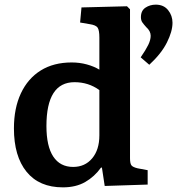

<svg xmlns="http://www.w3.org/2000/svg" viewBox="-20 -793 779 827"><path d="M251 14Q149 14 94.5 -53Q40 -120 40 -240Q40 -327 70 -391Q100 -455 155.5 -489.5Q211 -524 289 -524Q323 -524 354 -515.5Q385 -507 408 -493V-631Q408 -663 400.5 -674Q393 -685 366 -689L325 -696L331 -761L527 -766L540 -753V-112Q540 -89 546 -81Q552 -73 573 -68L616 -60V2L431 8L419 -71H415Q387 -32 347 -9Q307 14 251 14ZM295 -74Q346 -74 377 -111Q408 -148 408 -210V-405Q361 -439 301 -439Q180 -439 180 -250Q180 -163 209.5 -118.5Q239 -74 295 -74ZM623 -514 586 -546Q608 -578 618.5 -599.5Q629 -621 629 -639Q629 -659 610 -676Q600 -687 593.5 -696Q587 -705 587 -719Q587 -747 606.5 -760Q626 -773 651 -773Q685 -773 704 -749.5Q723 -726 723 -695Q723 -658 699 -610Q675 -562 623 -514Z"/></svg>

Font: Literata SemiBold
Style: Regular
Weight: 600
Designer: Latin by Veronika Burian and Jose Scaglione. Greek by Irene Vlachou. Cyrillic by Vera Evstafieva.
Foundry: TypeTogether
Version: Version 3.103; ttfautohint (v1.8.4.7-5d5b);gftools[0.9.29]